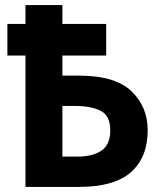

<svg xmlns="http://www.w3.org/2000/svg" viewBox="-20 -734 640 754"><path d="M560 -222Q560 -315 496 -376Q432 -437 292 -437H225V-516H397V-640H225V-714H80V-640H9V-516H80V0H290Q430 0 495 -58.5Q560 -117 560 -222ZM225 -318H272Q337 -318 375 -299Q413 -280 413 -222Q413 -166 378.5 -142.5Q344 -119 284 -119H225Z"/></svg>

Font: Noto Sans Mono UI
Style: Bold
Weight: 700
Designer: Monotype Design team
Foundry: Monotype Imaging Inc.
Version: 1.000